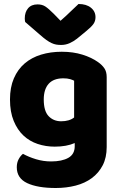

<svg xmlns="http://www.w3.org/2000/svg" viewBox="-20 -760 607 961"><path d="M289 -501Q346 -501 392.5 -486.5Q439 -472 471 -449Q491 -435 502.5 -418Q514 -401 514 -374V-24Q514 29 494 67.5Q474 106 439.5 131.5Q405 157 358.5 169Q312 181 259 181Q168 181 116 156.5Q64 132 64 77Q64 54 73.5 36.5Q83 19 95 10Q124 26 160.5 37Q197 48 236 48Q290 48 322 30Q354 12 354 -28V-44Q313 -26 254 -26Q209 -26 168.5 -39.5Q128 -53 97.5 -81.5Q67 -110 48.5 -155Q30 -200 30 -262Q30 -323 49.5 -368Q69 -413 103.5 -442.5Q138 -472 185.5 -486.5Q233 -501 289 -501ZM351 -356Q344 -360 330.5 -364Q317 -368 297 -368Q248 -368 223.5 -340.5Q199 -313 199 -262Q199 -204 223.5 -178.5Q248 -153 286 -153Q327 -153 351 -172ZM283 -656Q316 -685 335 -704Q354 -723 373 -740Q412 -740 435 -721.5Q458 -703 458 -674Q458 -654 447 -639Q436 -624 410 -603L365 -566Q347 -552 327.5 -543.5Q308 -535 286 -535Q272 -535 261 -537Q250 -539 238 -544.5Q226 -550 212 -560Q198 -570 180 -586L106 -650Q105 -655 104.5 -659Q104 -663 104 -668Q104 -699 120.5 -718.5Q137 -738 168 -738Q191 -738 207 -727.5Q223 -717 249 -691Z"/></svg>

Font: Baloo
Style: Regular
Weight: 400
Designer: Sarang Kulkarni and Ek Type
Foundry: Ek Type
Version: Version 1.443;PS 1.000;hotconv 16.6.51;makeotf.lib2.5.65220;